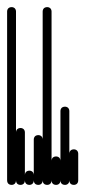

<svg xmlns="http://www.w3.org/2000/svg" viewBox="-20 -520 240 540"><path d="M0 -13H25V-488H0ZM13 -25Q9 -25 6 -23.5Q3 -22 1.5 -19Q0 -16 0 -13Q0 -9 1.5 -6Q3 -3 6 -1.5Q9 0 13 0Q16 0 19 -1.5Q22 -3 23.5 -6Q25 -9 25 -13Q25 -16 23.5 -19Q22 -22 19 -23.5Q16 -25 13 -25ZM13 -500Q9 -500 6 -498.5Q3 -497 1.5 -494Q0 -491 0 -488Q0 -484 1.5 -481Q3 -478 6 -476.5Q9 -475 13 -475Q16 -475 19 -476.5Q22 -478 23.5 -481Q25 -484 25 -488Q25 -491 23.5 -494Q22 -497 19 -498.5Q16 -500 13 -500Z M25 -13H50V-148H25ZM38 -25Q34 -25 31 -23.5Q28 -22 26.5 -19Q25 -16 25 -13Q25 -9 26.5 -6Q28 -3 31 -1.5Q34 0 38 0Q41 0 44 -1.5Q47 -3 48.5 -6Q50 -9 50 -13Q50 -16 48.5 -19Q47 -22 44 -23.5Q41 -25 38 -25ZM38 -160Q34 -160 31 -158.5Q28 -157 26.5 -154Q25 -151 25 -148Q25 -144 26.5 -141Q28 -138 31 -136.5Q34 -135 38 -135Q41 -135 44 -136.5Q47 -138 48.5 -141Q50 -144 50 -148Q50 -151 48.5 -154Q47 -157 44 -158.5Q41 -160 38 -160Z M50 -13H75V-28H50ZM63 -25Q59 -25 56 -23.5Q53 -22 51.5 -19Q50 -16 50 -13Q50 -9 51.5 -6Q53 -3 56 -1.5Q59 0 63 0Q66 0 69 -1.5Q72 -3 73.5 -6Q75 -9 75 -13Q75 -16 73.5 -19Q72 -22 69 -23.5Q66 -25 63 -25ZM63 -40Q59 -40 56 -38.5Q53 -37 51.5 -34Q50 -31 50 -28Q50 -24 51.5 -21Q53 -18 56 -16.5Q59 -15 63 -15Q66 -15 69 -16.5Q72 -18 73.5 -21Q75 -24 75 -28Q75 -31 73.5 -34Q72 -37 69 -38.5Q66 -40 63 -40Z M75 -13H100V-128H75ZM88 -25Q84 -25 81 -23.5Q78 -22 76.5 -19Q75 -16 75 -13Q75 -9 76.5 -6Q78 -3 81 -1.5Q84 0 88 0Q91 0 94 -1.5Q97 -3 98.5 -6Q100 -9 100 -13Q100 -16 98.5 -19Q97 -22 94 -23.5Q91 -25 88 -25ZM88 -140Q84 -140 81 -138.5Q78 -137 76.5 -134Q75 -131 75 -128Q75 -124 76.5 -121Q78 -118 81 -116.5Q84 -115 88 -115Q91 -115 94 -116.5Q97 -118 98.5 -121Q100 -124 100 -128Q100 -131 98.5 -134Q97 -137 94 -138.5Q91 -140 88 -140Z M100 -13H125V-488H100ZM113 -25Q109 -25 106 -23.5Q103 -22 101.5 -19Q100 -16 100 -13Q100 -9 101.5 -6Q103 -3 106 -1.5Q109 0 113 0Q116 0 119 -1.5Q122 -3 123.5 -6Q125 -9 125 -13Q125 -16 123.5 -19Q122 -22 119 -23.5Q116 -25 113 -25ZM113 -500Q109 -500 106 -498.5Q103 -497 101.5 -494Q100 -491 100 -488Q100 -484 101.5 -481Q103 -478 106 -476.5Q109 -475 113 -475Q116 -475 119 -476.5Q122 -478 123.5 -481Q125 -484 125 -488Q125 -491 123.5 -494Q122 -497 119 -498.5Q116 -500 113 -500Z M125 -13H150V-68H125ZM138 -25Q134 -25 131 -23.5Q128 -22 126.5 -19Q125 -16 125 -13Q125 -9 126.5 -6Q128 -3 131 -1.5Q134 0 138 0Q141 0 144 -1.5Q147 -3 148.5 -6Q150 -9 150 -13Q150 -16 148.5 -19Q147 -22 144 -23.5Q141 -25 138 -25ZM138 -80Q134 -80 131 -78.5Q128 -77 126.5 -74Q125 -71 125 -68Q125 -64 126.5 -61Q128 -58 131 -56.5Q134 -55 138 -55Q141 -55 144 -56.5Q147 -58 148.5 -61Q150 -64 150 -68Q150 -71 148.5 -74Q147 -77 144 -78.5Q141 -80 138 -80Z M150 -13H175V-208H150ZM163 -25Q159 -25 156 -23.5Q153 -22 151.5 -19Q150 -16 150 -13Q150 -9 151.5 -6Q153 -3 156 -1.5Q159 0 163 0Q166 0 169 -1.5Q172 -3 173.5 -6Q175 -9 175 -13Q175 -16 173.5 -19Q172 -22 169 -23.5Q166 -25 163 -25ZM163 -220Q159 -220 156 -218.5Q153 -217 151.5 -214Q150 -211 150 -208Q150 -204 151.5 -201Q153 -198 156 -196.5Q159 -195 163 -195Q166 -195 169 -196.5Q172 -198 173.5 -201Q175 -204 175 -208Q175 -211 173.5 -214Q172 -217 169 -218.5Q166 -220 163 -220Z M175 -13H200V-88H175ZM188 -25Q184 -25 181 -23.5Q178 -22 176.5 -19Q175 -16 175 -13Q175 -9 176.5 -6Q178 -3 181 -1.5Q184 0 188 0Q191 0 194 -1.5Q197 -3 198.5 -6Q200 -9 200 -13Q200 -16 198.5 -19Q197 -22 194 -23.5Q191 -25 188 -25ZM188 -100Q184 -100 181 -98.5Q178 -97 176.5 -94Q175 -91 175 -88Q175 -84 176.5 -81Q178 -78 181 -76.5Q184 -75 188 -75Q191 -75 194 -76.5Q197 -78 198.5 -81Q200 -84 200 -88Q200 -91 198.5 -94Q197 -97 194 -98.5Q191 -100 188 -100Z"/></svg>

Font: Wavefont Thin
Style: Regular
Weight: 100
Monospace: yes
Version: Version 3.005;gftools[0.9.33]